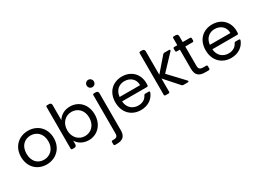

<svg xmlns="http://www.w3.org/2000/svg" viewBox="-32 -1654 3801 2807"><g transform="rotate(-30 1868.5 -250.5)"><path d="M316 9C472 9 597 -101 597 -275C597 -448 476 -557 320 -557C165 -557 43 -448 43 -275C43 -101 161 9 316 9ZM316 -71C221 -71 136 -136 136 -275C136 -413 223 -478 319 -478C413 -478 504 -413 504 -275C504 -136 411 -71 316 -71Z M1028 -557C931 -557 858 -507 823 -446V-700C823 -726 809 -740 783 -740H752C739 -740 732 -733 732 -720V-20C732 -7 739 0 752 0H783C809 0 823 -14 823 -40V-101C857 -41 928 9 1028 9C1175 9 1288 -106 1288 -276C1288 -447 1176 -557 1028 -557ZM1009 -478C1110 -478 1195 -405 1195 -276C1195 -147 1110 -71 1009 -71C910 -71 823 -146 823 -275C823 -402 910 -478 1009 -478Z M1396 -699C1396 -664 1423 -637 1457 -637C1491 -637 1518 -664 1518 -699C1518 -734 1491 -761 1457 -761C1423 -761 1396 -734 1396 -699ZM1462 -548H1431C1418 -548 1411 -541 1411 -528V117C1411 165 1392 183 1342 183H1324C1311 183 1304 190 1304 203V240C1304 253 1311 260 1324 260H1357C1450 260 1502 218 1502 119V-508C1502 -534 1488 -548 1462 -548Z M2076 -314H1730C1740 -421 1814 -480 1903 -480C1997 -480 2077 -421 2076 -314ZM1636 -275C1636 -101 1751 9 1907 9C2032 9 2117 -57 2151 -146C2157 -160 2149 -169 2135 -169H2078C2067 -169 2060 -164 2055 -153C2031 -103 1982 -68 1907 -68C1814 -68 1736 -129 1729 -240H2148C2160 -240 2168 -246 2169 -259C2170 -271 2170 -282 2170 -295C2170 -445 2066 -557 1907 -557C1747 -557 1636 -448 1636 -275Z M2304 -720V-20C2304 -7 2311 0 2324 0H2375C2388 0 2395 -7 2395 -20V-242L2600 -11C2607 -4 2615 0 2625 0H2700C2717 0 2723 -12 2711 -25L2476 -275L2710 -523C2722 -536 2716 -548 2699 -548H2621C2611 -548 2603 -545 2596 -537L2395 -305V-700C2395 -726 2381 -740 2355 -740H2324C2311 -740 2304 -733 2304 -720Z M2839 -666V-548H2788C2775 -548 2768 -541 2768 -528V-493C2768 -480 2775 -473 2788 -473H2839V-150C2839 -40 2894 0 2991 0H3053C3066 0 3073 -7 3073 -20V-57C3073 -70 3066 -77 3053 -77H3006C2950 -77 2930 -96 2930 -150V-473H3053C3066 -473 3073 -480 3073 -493V-528C3073 -541 3066 -548 3053 -548H2930V-646C2930 -672 2916 -686 2890 -686H2859C2846 -686 2839 -679 2839 -666Z M3600 -314H3254C3264 -421 3338 -480 3427 -480C3521 -480 3601 -421 3600 -314ZM3160 -275C3160 -101 3275 9 3431 9C3556 9 3641 -57 3675 -146C3681 -160 3673 -169 3659 -169H3602C3591 -169 3584 -164 3579 -153C3555 -103 3506 -68 3431 -68C3338 -68 3260 -129 3253 -240H3672C3684 -240 3692 -246 3693 -259C3694 -271 3694 -282 3694 -295C3694 -445 3590 -557 3431 -557C3271 -557 3160 -448 3160 -275Z"/></g></svg>

Font: Arvore Sans
Style: Regular
Weight: 400
Designer: Jonny Pinhorn (Latin) Dan Schunck (customization for Arvore)
Version: Version 1.000;Glyphs 3.3 (3305)